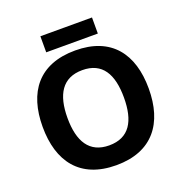

<svg xmlns="http://www.w3.org/2000/svg" viewBox="-153 -1012 1103 1157"><g transform="rotate(-20 398.0 -433.5)"><path d="M563 -877H232V-774H563ZM738 -358C738 -580 631 -725 399 -725C165 -725 58 -580 58 -359C58 -137 165 10 398 10C631 10 738 -137 738 -358ZM217 -358C217 -508 271 -599 399 -599C527 -599 579 -508 579 -358C579 -208 527 -117 398 -117C271 -117 217 -208 217 -358Z"/></g></svg>

Font: Noto Kufi Arabic
Style: Bold
Weight: 700
Designer: Monotype Design Team, David Williams, Khaled Hosny
Foundry: Google LLC
Version: Version 2.109